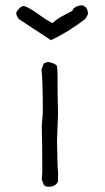

<svg xmlns="http://www.w3.org/2000/svg" viewBox="-20 -708 398 731"><path d="M165 3Q153 3 147 -4L139 -24L141 -54Q141 -168 139 -229L143 -278Q143 -402 138 -444L147 -467L161 -472Q178 -471 195 -460Q199 -455 199 -419Q199 -330 201 -278L197 -170Q199 -62 201 -52V-18Q199 -11 192.5 -5.5Q186 0 179 1.5Q172 3 165 3ZM174 -555 51 -636Q42 -649 42 -657L43 -663Q57 -685 71 -685Q87 -682 129 -652Q153 -634 180 -620Q197 -636 217 -646.5Q237 -657 256 -667L258 -673Q271 -688 295 -688L307 -680Q315 -670 315 -654L305 -636Q240 -586 174 -555Z"/></svg>

Font: Yozai
Style: Regular
Weight: 400
Designer: LXGW / Y.OzVox
Foundry: LXGW / Y.OzVox
Version: Version 0.861;October 22, 2024